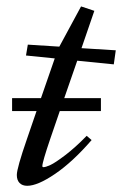

<svg xmlns="http://www.w3.org/2000/svg" viewBox="-20 -582 390 613"><path d="M66.9 11.2Q51.3 11.2 42.5 2.2Q33.7 -6.8 33.7 -23.4Q33.7 -44.9 66.4 -139.2L96.7 -227.5H18.6V-268.6H110.8L154.8 -395.5L63 -404.8L68.8 -439.5L169.4 -433.1L238.8 -561.5L281.2 -547.4L240.2 -428.2L349.6 -421.4L343.3 -376.5L226.6 -388.2L185.1 -268.6H302.2V-227.5H170.9L140.6 -139.2Q115.2 -64.5 115.2 -51.8Q115.2 -48.3 118.7 -48.3Q126 -48.3 140.9 -55.2Q155.8 -62 188 -86.4Q220.2 -110.8 256.8 -148.4L272.5 -134.8Q211.9 -64.9 156 -26.9Q100.1 11.2 66.9 11.2Z"/></svg>

Font: Elstob 6pt
Style: Italic
Weight: 400
Italic angle: -20°
Designer: Peter S. Baker
Version: Version 1.015